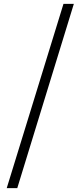

<svg xmlns="http://www.w3.org/2000/svg" viewBox="-20 -804 420 1001"><path d="M15 177H70L365 -784H311Z"/></svg>

Font: Noto Serif CJK JP SemiBold
Style: Regular
Weight: 600
Designer: Ryoko NISHIZUKA 西塚涼子 (kana & ideographs); Frank Grießhammer (Latin, Greek & Cyrillic); Wenlong ZHANG 张文龙 (bopomofo); San
Foundry: Adobe
Version: Version 2.001;hotconv 1.1.0;makeotfexe 2.6.0